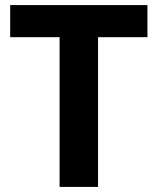

<svg xmlns="http://www.w3.org/2000/svg" viewBox="-20 -734 619 754"><path d="M365 0V-588H559V-714H20V-588H214V0Z"/></svg>

Font: Noto Traditional Nushu
Style: Bold
Weight: 700
Designer: LIU Zhao
Foundry: LiuZhao Studio
Version: Version 2.003